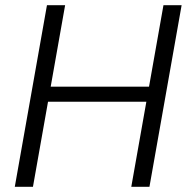

<svg xmlns="http://www.w3.org/2000/svg" viewBox="-20 -720 726 740"><path d="M486 0 610 -700H680L556 0ZM37 0 161 -700H231L107 0ZM149 -328 159 -386H574L564 -328Z"/></svg>

Font: DM Sans 10pt Light
Style: Italic
Weight: 300
Italic angle: -10°
Version: Version 4.004;gftools[0.9.30]